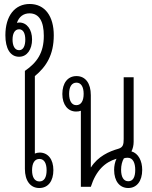

<svg xmlns="http://www.w3.org/2000/svg" viewBox="-20 -938 762 964"><path d="M129 -918C55 -918 7 -859 7 -761C7 -695 31 -653 76 -653C116 -653 141 -690 141 -740C141 -790 115 -825 77 -825C73 -825 69 -824 65 -823C75 -854 98 -871 128 -871C177 -871 200 -830 200 -758C200 -673 166 -624 105 -582V-90C105 -30 133 6 177 6C222 6 248 -29 248 -84C248 -138 221 -172 179 -172C170 -172 162 -170 155 -167V-556C212 -603 250 -662 250 -761C250 -856 206 -918 129 -918ZM76 -686C53 -686 43 -710 43 -739C43 -768 53 -791 76 -791C98 -791 107 -768 107 -739C107 -710 98 -686 76 -686ZM178 -140C202 -140 214 -118 214 -83C214 -48 202 -27 178 -27C154 -27 141 -48 141 -83C141 -119 154 -140 178 -140Z M624 6C666 6 694 -28 694 -85C694 -130 675 -168 640 -178C647 -191 651 -209 651 -226V-550H601V-240C601 -213 598 -198 574 -191C528 -178 472 -153 437 -98H436V-460C436 -520 409 -556 364 -556C320 -556 293 -521 293 -466C293 -412 321 -378 362 -378C371 -378 379 -379 386 -382V0H436C462 -82 507 -124 565 -141C557 -125 553 -104 553 -85C553 -28 581 6 624 6ZM363 -410C340 -410 327 -432 327 -467C327 -502 340 -523 364 -523C387 -523 400 -502 400 -467C400 -431 387 -410 363 -410ZM624 -28C600 -28 588 -50 588 -86C588 -107 593 -128 602 -143C607 -145 614 -146 621 -146C648 -146 659 -119 659 -85C659 -49 648 -28 624 -28Z"/></svg>

Font: Noto Sans Thai Looped ExtraCondensed Light
Style: Regular
Weight: 300
Width: 2
Designer: Sasikarn Vongin, Ben Mitchell
Foundry: The Fontpad Ltd
Version: Version 1.001